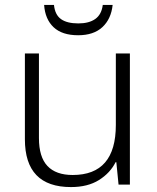

<svg xmlns="http://www.w3.org/2000/svg" viewBox="-20 -749 636 779"><path d="M507 -532V0H461L452 -91H449Q427 -47 381.5 -18.5Q336 10 268 10Q81 10 81 -184V-532H138V-189Q138 -112 172.5 -75.5Q207 -39 275 -39Q450 -39 450 -242V-532ZM437 -729Q431 -672 395.5 -639Q360 -606 297 -606Q232 -606 197.5 -638.5Q163 -671 159 -729H199Q203 -689 227.5 -671.5Q252 -654 298 -654Q341 -654 366.5 -672Q392 -690 397 -729Z"/></svg>

Font: Noto Sans Myanmar Light
Style: Regular
Weight: 300
Designer: Monotype Design Team
Foundry: Monotype Imaging Inc.
Version: Version 2.107; ttfautohint (v1.8.4.7-5d5b)